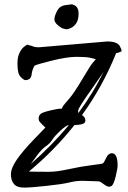

<svg xmlns="http://www.w3.org/2000/svg" viewBox="-20 -853 589 884"><path d="M321.3 -829.6C315.4 -832.2 311.1 -833.3 308.3 -833C305.6 -832.7 301.9 -832.2 297.4 -831.5C292.8 -830.9 286.8 -830.1 279.3 -829.1C271.8 -828.1 264.7 -825.4 258.1 -821C251.4 -816.7 245.1 -808.1 239.3 -795.4C233.4 -782.7 230.5 -772.1 230.5 -763.7C230.5 -755.2 235.4 -746.6 245.4 -737.8C255.3 -729 263.9 -723.6 271.2 -721.4C278.6 -719.3 284.1 -718.3 287.8 -718.3C291.6 -718.3 297.9 -720.3 306.9 -724.4C315.8 -728.4 323.9 -735.7 331.1 -746.1C338.2 -756.5 341.8 -771.5 341.8 -791C341.8 -810.5 335 -823.4 321.3 -829.6ZM297.4 -277.3C246.3 -215.8 187.7 -155.9 121.6 -97.7C125.8 -103.5 135.3 -116.5 149.9 -136.5C164.6 -156.5 178.1 -170.7 190.7 -179.2C203.2 -187.7 213.1 -197.6 220.2 -209C227.4 -220.4 240 -234.5 258.1 -251.2C276.1 -268 289.2 -276.7 297.4 -277.3ZM457 -523.4C425.8 -458.3 387 -394.7 340.8 -332.5C340.2 -334.1 339.8 -337.6 339.8 -342.8C339.8 -348 345.7 -359.6 357.4 -377.7C369.1 -395.8 387 -421.8 411.1 -455.8C435.2 -489.8 450.5 -512.4 457 -523.4ZM159.7 -635.3C146 -635.3 135.4 -637.2 127.9 -641.1L104.5 -647.5L88.9 -636.2C70 -618 60.5 -593.8 60.5 -563.5V-555.7C60.5 -528 65.3 -509.1 75 -499C84.6 -488.9 92.2 -483.9 97.9 -483.9C103.6 -483.9 109.4 -485.7 115.2 -489.3C121.1 -492.8 124.7 -500.7 126 -512.7C127.3 -524.7 131.5 -537.3 138.7 -550.3C144.5 -554.2 171 -562 218 -573.7C265.1 -585.4 303.1 -591.3 332.3 -591.3C361.4 -591.3 382.5 -589.8 395.5 -586.9C408.5 -584 417 -581.7 420.9 -580.1C419.3 -577.5 415.1 -572.7 408.4 -565.7C401.8 -558.7 385.3 -533 358.9 -488.5C332.5 -444.1 312.3 -414 298.3 -398.2C284.3 -382.4 275.4 -371.8 271.5 -366.5C267.6 -361.1 265.5 -356.6 265.1 -353C263.8 -352.7 260.5 -352.5 255.1 -352.5C249.8 -352.5 237.1 -350.3 217 -345.7C197 -341.1 183.3 -337.2 175.8 -333.7C168.3 -330.3 163.4 -326 161.1 -320.8C158.9 -315.6 157.7 -311 157.7 -307.1L159.7 -296.9C161.3 -293.9 166 -288.4 173.8 -280.3L189 -265.6L138.2 -213.4C101.7 -175.3 74.6 -143.3 56.9 -117.4C39.1 -91.6 30.3 -69.2 30.3 -50.3C30.3 -31.4 35 -16.5 44.4 -5.6C53.9 5.3 68.7 10.7 88.9 10.7H90.8C111.7 10.7 145.8 8.1 193.4 2.9C242.5 -2.3 277.5 -7.5 298.3 -12.7C319.2 -17.9 339.2 -20.5 358.4 -20.5L435.1 -18.1C440.9 -16.8 448.6 -12.3 458.3 -4.6C467.9 3 476.2 6.8 483.4 6.8L494.1 3.4C501 -2.8 507.2 -17.8 512.9 -41.7C518.6 -65.7 521.5 -82 521.5 -90.8C521.5 -128.6 512.7 -147.5 495.1 -147.5C484 -147.5 475.2 -140.1 468.5 -125.5C461.8 -110.8 456.9 -102.6 453.6 -100.8C450.4 -99 433.2 -96.3 402.1 -92.5C371 -88.8 335.9 -82.7 296.9 -74.2C260.1 -66.1 229.8 -62 206.1 -62H203.1H202.1C178.1 -62.3 158.3 -62.5 142.8 -62.5C127.4 -62.5 117.4 -62.7 112.8 -63C191.9 -128.7 261.9 -200.2 322.8 -277.3C335.4 -277.3 347 -278.6 357.4 -281.2C367.8 -283.9 373.2 -289.7 373.5 -298.8H373C373 -308.6 367.8 -316.7 357.4 -323.2C420.9 -410.5 473 -504.7 513.7 -606C514 -606.9 514.2 -607.7 514.2 -608.4L522.9 -609.9L537.6 -615.7C538.9 -616 539.6 -617.2 539.6 -619.1V-619.6C539.6 -623.9 537.1 -630.5 532.2 -639.6C524.4 -654.6 504.9 -662.1 473.6 -662.1Z"/></svg>

Font: Drukaatie burti
Style: Regular
Weight: 400
Version: Version 0.14.4